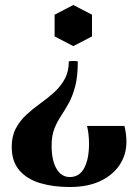

<svg xmlns="http://www.w3.org/2000/svg" viewBox="-20 -535 555 770"><path d="M260 175Q299 175 318 138.5Q337 102 337 42Q337 22 335 4Q333 -14 329 -30H479Q483 -14 485 2Q487 18 487 34Q487 85 460 126Q433 167 382.5 191Q332 215 259 215Q194 215 141.5 199.5Q89 184 58 148.5Q27 113 27 54Q27 11 43.5 -20Q60 -51 86 -75Q112 -99 141.5 -120Q171 -141 197 -164.5Q223 -188 239.5 -218Q256 -248 256 -289Q274 -292 292 -289Q292 -228 281.5 -188.5Q271 -149 255.5 -121Q240 -93 224 -69Q208 -45 197.5 -17.5Q187 10 187 50Q187 108 206.5 141.5Q226 175 260 175ZM274 -350 199 -389V-476L274 -515L349 -476V-389Z"/></svg>

Font: Poltawski Nowy
Style: Bold
Weight: 700
Designer: Adam Pótawski, Mateusz Machalski, Borys Kosmynka, Ania Wieluska
Foundry: Capitalics.wtf
Version: Version 1.001;gftools[0.9.25]